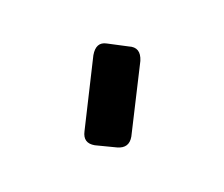

<svg xmlns="http://www.w3.org/2000/svg" viewBox="-43 -873 296 254"><g transform="rotate(20 104.5 -746.0)"><path d="M124.5 -802.7 147.5 -704.6Q150.4 -689 134.8 -684.6L106 -677.2Q90.3 -674.3 86.9 -689.9L63.5 -788.6Q60.5 -806.2 74.7 -809.1L103.5 -815.4Q119.1 -820.3 124.5 -802.7Z"/></g></svg>

Font: GOSTRUS
Style: type_B
Weight: 400
Designer: Юрий и Татьяна Кривогуз
Version: Version 02.00